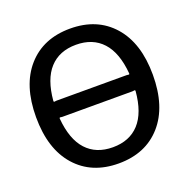

<svg xmlns="http://www.w3.org/2000/svg" viewBox="-132 -867 988 1004"><g transform="rotate(-20 362.0 -365.0)"><path d="M158 -321Q151 -323 151 -316Q161 -198 215 -139Q269 -80 362 -80Q455 -80 509 -139Q563 -198 573 -316Q573 -323 566 -321Q563 -320 557 -320H167Q161 -320 158 -321ZM151 -414Q151 -407 158 -409Q161 -410 167 -410H557Q563 -410 566 -409Q573 -407 573 -414Q563 -532 509 -591Q455 -650 362 -650Q269 -650 215 -591Q161 -532 151 -414ZM599.5 -89Q512 10 362 10Q212 10 124.5 -89Q37 -188 37 -365Q37 -542 124.5 -641Q212 -740 362 -740Q512 -740 599.5 -641Q687 -542 687 -365Q687 -188 599.5 -89Z"/></g></svg>

Font: Rounded Mplus 1c Medium
Style: Regular
Weight: 500
Version: Version 1.059.20150529